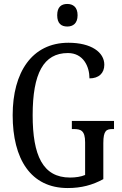

<svg xmlns="http://www.w3.org/2000/svg" viewBox="-20 -940 616 970"><path d="M320 -806C348 -806 372 -821 372 -863C372 -905 348 -920 320 -920C290 -920 269 -905 269 -863C269 -821 290 -806 320 -806ZM322 10C391 10 447 -5 502 -35V-217C502 -281 518 -288 549 -288H556V-329H343V-288H352C388 -288 410 -281 410 -221V-56C389 -47 361 -43 334 -43C196 -43 145 -155 145 -358C145 -569 200 -672 323 -672C401 -672 432 -604 432 -544C479 -544 507 -570 507 -613C507 -676 441 -724 326 -724C141 -724 44 -574 44 -358C44 -137 135 10 322 10Z"/></svg>

Font: Noto Serif Armenian ExtraCondensed
Style: Regular
Weight: 400
Width: 2
Designer: Monotype Design Team
Foundry: Monotype Imaging Inc.
Version: Version 2.008